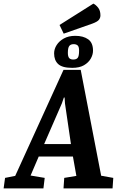

<svg xmlns="http://www.w3.org/2000/svg" viewBox="-69 -1041 650 1061"><path d="M-49 0 -41 -58 15 -69 282 -655H377L490 -70L557 -58L553 0H282L286 -58L353 -69L334 -176H145L100 -71L178 -58L171 0ZM175 -245H323L290 -470L288 -502H284L273 -470ZM330 -666Q275 -666 252.5 -687Q230 -708 230 -746Q230 -770 244 -792Q258 -814 284 -828.5Q310 -843 347 -843Q391 -843 418 -824Q445 -805 445 -761Q445 -739 432.5 -717Q420 -695 395 -680.5Q370 -666 330 -666ZM336 -712Q353 -712 360.5 -721.5Q368 -731 368 -761Q368 -783 360 -790Q352 -797 338 -797Q321 -797 313.5 -786.5Q306 -776 306 -749Q306 -729 313 -720.5Q320 -712 336 -712ZM283 -855 260 -903 447 -1021Q460 -1015 473 -999Q486 -983 486 -956Q486 -943 478 -932Q470 -921 440 -910Z"/></svg>

Font: Faustina
Style: Bold Italic
Weight: 700
Italic angle: -8°
Designer: Alfonso Garcia
Foundry: http://www.omnibus-type.com
Version: Version 1.200